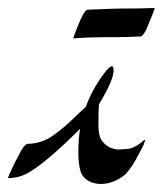

<svg xmlns="http://www.w3.org/2000/svg" viewBox="-59 -456 408 481"><path d="M194.3 4.9Q181.6 4.9 169.4 0.5Q148.4 -8.8 142.8 -26.9Q137.2 -44.9 137.2 -76.2Q137.2 -105.5 141.6 -133.3Q60.5 -52.2 14.2 -24.4Q-10.3 -9.8 -39.1 -9.8Q-39.1 -12.7 -22.5 -47.4L-15.6 -60.1Q1 -95.7 10.7 -95.7Q45.4 -96.2 74.2 -116.7Q103 -137.2 127.9 -162.1Q138.2 -172.4 155.8 -188Q171.4 -231.4 201.7 -272Q215.3 -290 221.2 -290Q225.6 -290 225.6 -279.3Q225.6 -255.4 189 -194.8Q187.5 -179.7 187.5 -143.6Q187.5 -118.7 194.3 -106.4Q211.4 -81.5 239.7 -81.5Q243.2 -81.5 261 -83Q278.8 -84.5 302.7 -105.5H303.7Q304.2 -105.5 304.2 -105Q304.2 -97.2 289.6 -71.8Q272.5 -37.6 255.9 -20Q239.3 -4.9 215.3 2Q204.6 4.9 194.3 4.9ZM124.5 -359.9Q124.5 -361.3 130.9 -377.9Q150.4 -429.7 159.7 -431.6Q226.1 -434.6 245.1 -434.6H254.9Q291.5 -434.6 328.6 -436Q328.6 -432.1 307.6 -382.3Q299.3 -365.7 293.5 -364.7Q256.8 -362.8 219.7 -362.8H201.7Q163.6 -362.8 124.5 -359.9Z"/></svg>

Font: Terrible Cursive
Style: Regular
Weight: 400
Designer: GGBotNet
Foundry: GGBotNet
Version: 1.00